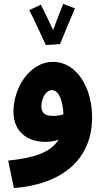

<svg xmlns="http://www.w3.org/2000/svg" viewBox="-20 -734 537 984"><path d="M289 -508 288 -509C304 -549 352 -663 364 -691L304 -714C297 -698 272 -632 252 -580C231 -624 202 -687 189 -710L130 -682C153 -639 196 -542 215 -503ZM452 -133C452 -276 380 -416 251 -417C133 -417 49 -285 49 -162C49 -57 122 -7 213 -7C238 -7 260 -11 280 -18C239 49 150 76 22 89L51 230C302 210 452 81 452 -133ZM192 -189C192 -228 214 -272 246 -272C281 -272 302 -220 305 -148C286 -142 267 -140 249 -140C211 -140 192 -156 192 -189Z"/></svg>

Font: Noto Sans Arabic UI SemiCondensed Extra
Style: Regular
Weight: 800
Width: 4
Designer: Nadine Chahine - Monotype Design Team
Foundry: Monotype Imaging Inc.
Version: Version 1.900